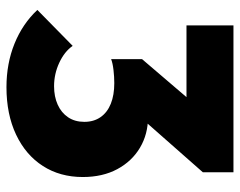

<svg xmlns="http://www.w3.org/2000/svg" viewBox="-96 -654 760 609"><g transform="rotate(90 284.5 -349.0)"><path d="M256 11Q181 11 118 -14.5Q55 -40 11 -87L125 -199Q143 -173 178.5 -156.5Q214 -140 253 -140Q286 -140 311.5 -151.5Q337 -163 351.5 -184.5Q366 -206 366 -236Q366 -266 351 -287.5Q336 -309 308.5 -320Q281 -331 243 -331Q223 -331 201.5 -328.5Q180 -326 167 -321L245 -419Q277 -427 303.5 -432.5Q330 -438 351 -438Q405 -438 448 -412.5Q491 -387 516 -340.5Q541 -294 541 -231Q541 -159 506 -104.5Q471 -50 406.5 -19.5Q342 11 256 11ZM167 -321V-419L332 -612H526L356 -419ZM60 -560V-709H526V-612L391 -560Z"/></g></svg>

Font: Outfit ExtraBold
Style: Regular
Weight: 800
Designer: Rodrigo Fuenzalida
Foundry: fragTYPE
Version: Version 1.100;gftools[0.9.27]